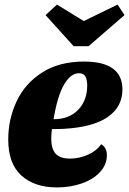

<svg xmlns="http://www.w3.org/2000/svg" viewBox="-20 -799 564 839"><path d="M515 -408Q515 -332 450.5 -287.5Q386 -243 258 -236Q242 -235 207 -235Q204 -214 204 -193Q204 -149 223 -127.5Q242 -106 286 -106Q326 -106 364.5 -123Q403 -140 422 -169Q447 -154 447 -121Q447 -79 416.5 -46.5Q386 -14 336 3Q286 20 229 20Q131 20 73.5 -32Q16 -84 16 -189Q16 -279 53 -357Q90 -435 164.5 -482.5Q239 -530 347 -530Q515 -530 515 -408ZM214 -278Q282 -278 321.5 -319Q361 -360 361 -425Q361 -451 353 -465Q345 -479 325 -479Q289 -479 260 -429.5Q231 -380 214 -278ZM494 -779 524 -733 367 -597H302L179 -733L229 -779L346 -707Z"/></svg>

Font: Sansita ExtraBold Italic
Style: Regular
Weight: 800
Italic angle: -11°
Designer: Pablo Cosgaya
Foundry: Omnibus-Type
Version: Version 1.006